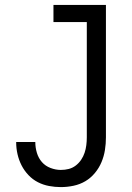

<svg xmlns="http://www.w3.org/2000/svg" viewBox="-20 -755 540 783"><path d="M228 8Q204 8 180 3.5Q156 -1 134.5 -12Q113 -23 96 -41Q79 -59 68 -80.5Q57 -102 51.5 -126Q46 -150 46 -174V-176H124V-175Q124 -153 130.5 -131.5Q137 -110 151 -94Q165 -78 186 -70Q207 -62 228 -62Q245 -62 260.5 -66Q276 -70 289 -80Q302 -90 311 -103.5Q320 -117 325 -132Q330 -147 332 -163Q334 -179 334 -195V-665H198V-735H412V-195Q412 -169 408 -143.5Q404 -118 394 -94Q384 -70 367 -49.5Q350 -29 328 -16Q306 -3 280 2.5Q254 8 228 8Z"/></svg>

Font: Iosevka NFM
Style: Regular
Weight: 400
Monospace: yes
Designer: Belleve Invis
Foundry: Belleve Invis
Version: Version 29.0.4; ttfautohint (v1.8.4);Nerd Fonts 3.3.0